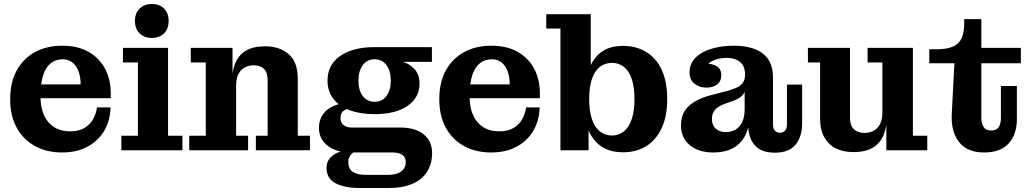

<svg xmlns="http://www.w3.org/2000/svg" viewBox="-20 -753 5170 962"><path d="M291 11Q214 11 155.5 -21Q97 -53 64 -112.5Q31 -172 31 -256Q31 -341 64 -400.5Q97 -460 155.5 -492Q214 -524 291 -524L294 -456Q261 -456 236 -437.5Q211 -419 197 -378.5Q183 -338 183 -270Q183 -188 222 -141.5Q261 -95 332 -95Q375 -95 403.5 -112Q432 -129 447 -157Q462 -185 466 -215H534Q533 -170 517.5 -129.5Q502 -89 471.5 -57.5Q441 -26 396 -7.5Q351 11 291 11ZM107 -261V-330H384L535 -284V-261ZM384 -330Q384 -367 373.5 -395.5Q363 -424 343 -440Q323 -456 294 -456L291 -524Q370 -524 424 -493Q478 -462 506.5 -408.5Q535 -355 535 -284Z M588 0V-73H671V-440H596V-513H822V-73H894V0ZM741 -563Q703 -563 679.5 -586Q656 -609 656 -648Q656 -687 679.5 -710Q703 -733 741 -733Q779 -733 802 -710Q825 -687 825 -648Q825 -609 802 -586Q779 -563 741 -563Z M1262 0V-73H1321V-353Q1321 -390 1302.5 -408Q1284 -426 1252 -426Q1229 -426 1208.5 -416Q1188 -406 1175.5 -384Q1163 -362 1163 -323H1140Q1140 -386 1156.5 -430.5Q1173 -475 1210 -498Q1247 -521 1310 -521Q1380 -521 1426 -482Q1472 -443 1472 -357V-73H1533V0ZM928 0V-73H1011V-440H936V-513H1145V-355L1163 -358V-73H1223V0Z M1783 189Q1706 189 1661 165Q1616 141 1616 88Q1616 57 1635 37Q1654 17 1685.5 6.5Q1717 -4 1755 -4L1761 3Q1752 9 1743 17Q1734 25 1729.5 35.5Q1725 46 1725 59Q1725 92 1747 107.5Q1769 123 1811 123H1925Q1956 123 1975 114.5Q1994 106 2003.5 92Q2013 78 2013 60Q2013 35 1995.5 23Q1978 11 1948 11H1736Q1665 11 1621.5 -23Q1578 -57 1578 -112Q1578 -152 1598 -180Q1618 -208 1653.5 -223Q1689 -238 1735 -237L1742 -210Q1716 -209 1701 -197.5Q1686 -186 1686 -161Q1686 -139 1701 -126.5Q1716 -114 1744 -114H1984Q2062 -114 2103.5 -79.5Q2145 -45 2145 14Q2145 67 2120.5 106.5Q2096 146 2047.5 167.5Q1999 189 1925 189ZM1857 -181Q1785 -181 1731.5 -201Q1678 -221 1649.5 -259Q1621 -297 1621 -349Q1621 -429 1685 -473Q1749 -517 1858 -517L1999 -443Q2031 -434 2056.5 -407Q2082 -380 2082 -334Q2082 -264 2022 -222.5Q1962 -181 1857 -181ZM1857 -243Q1895 -243 1916.5 -272Q1938 -301 1938 -349Q1938 -397 1916.5 -426.5Q1895 -456 1857 -456Q1819 -456 1797.5 -426.5Q1776 -397 1776 -349Q1776 -301 1797.5 -272Q1819 -243 1857 -243ZM1999 -443 1858 -517H2144V-443Z M2441 11Q2364 11 2305.5 -21Q2247 -53 2214 -112.5Q2181 -172 2181 -256Q2181 -341 2214 -400.5Q2247 -460 2305.5 -492Q2364 -524 2441 -524L2444 -456Q2411 -456 2386 -437.5Q2361 -419 2347 -378.5Q2333 -338 2333 -270Q2333 -188 2372 -141.5Q2411 -95 2482 -95Q2525 -95 2553.5 -112Q2582 -129 2597 -157Q2612 -185 2616 -215H2684Q2683 -170 2667.5 -129.5Q2652 -89 2621.5 -57.5Q2591 -26 2546 -7.5Q2501 11 2441 11ZM2257 -261V-330H2534L2685 -284V-261ZM2534 -330Q2534 -367 2523.5 -395.5Q2513 -424 2493 -440Q2473 -456 2444 -456L2441 -524Q2520 -524 2574 -493Q2628 -462 2656.5 -408.5Q2685 -355 2685 -284Z M3102 10Q3031 10 2986.5 -24Q2942 -58 2921.5 -118.5Q2901 -179 2901 -255L2910 -257Q2910 -337 2928.5 -396.5Q2947 -456 2989 -489.5Q3031 -523 3103 -523Q3168 -523 3218 -492.5Q3268 -462 3295.5 -403Q3323 -344 3323 -256Q3323 -170 3295 -110.5Q3267 -51 3217.5 -20.5Q3168 10 3102 10ZM3046 -74Q3081 -74 3106.5 -95Q3132 -116 3145.5 -157Q3159 -198 3159 -256Q3159 -316 3145.5 -356.5Q3132 -397 3106.5 -417.5Q3081 -438 3046 -438Q3011 -438 2985 -417.5Q2959 -397 2945.5 -356.5Q2932 -316 2932 -256Q2932 -198 2945.5 -157Q2959 -116 2985 -95Q3011 -74 3046 -74ZM2788 0V-610H2717V-682H2940V-372L2916 -261L2929 -129V0Z M3519 -314Q3486 -314 3460.5 -333Q3435 -352 3435 -390Q3435 -435 3466 -465Q3497 -495 3547.5 -509.5Q3598 -524 3656 -524Q3752 -524 3803 -484Q3854 -444 3853 -362L3713 -379Q3713 -422 3688 -442.5Q3663 -463 3620 -463Q3592 -463 3567.5 -455Q3543 -447 3526.5 -432Q3510 -417 3503 -394V-436Q3544 -436 3569 -422.5Q3594 -409 3594 -376Q3594 -347 3574 -330.5Q3554 -314 3519 -314ZM3862 12Q3793 12 3760.5 -26.5Q3728 -65 3728 -134V-164H3711V-293H3707L3713 -335V-379L3853 -362V-128Q3853 -110 3862 -99Q3871 -88 3887 -88Q3905 -88 3914 -99Q3923 -110 3923 -128V-329H3999V-135Q3999 -68 3966 -28Q3933 12 3862 12ZM3555 11Q3479 11 3435.5 -26.5Q3392 -64 3392 -124Q3392 -169 3411.5 -198.5Q3431 -228 3466 -247Q3501 -266 3545 -277L3630 -299Q3657 -307 3675 -316Q3693 -325 3703 -340Q3713 -355 3713 -379L3716 -293H3711Q3705 -278 3690 -266.5Q3675 -255 3649 -246L3620 -236Q3596 -228 3580 -217.5Q3564 -207 3555.5 -192.5Q3547 -178 3547 -157Q3547 -126 3566 -108.5Q3585 -91 3616 -91Q3642 -91 3663.5 -102.5Q3685 -114 3698 -139.5Q3711 -165 3711 -206L3737 -197Q3738 -125 3716 -79Q3694 -33 3653 -11Q3612 11 3555 11Z M4254 9Q4206 9 4169 -9Q4132 -27 4110.5 -64.5Q4089 -102 4089 -160V-440H4028V-513H4239V-160Q4239 -124 4258.5 -105.5Q4278 -87 4311 -87Q4335 -87 4355.5 -97Q4376 -107 4388.5 -129.5Q4401 -152 4401 -189L4426 -190Q4426 -127 4409.5 -82.5Q4393 -38 4355.5 -14.5Q4318 9 4254 9ZM4421 0V-162L4401 -158V-440H4327V-513H4554V-73H4626V0Z M4910 11Q4825 11 4784 -43Q4743 -97 4749 -187L4762 -436H4636V-506H4670Q4724 -506 4754.5 -519.5Q4785 -533 4798 -561.5Q4811 -590 4811 -635V-657H4897V-162Q4897 -133 4909 -116Q4921 -99 4946 -99Q4972 -99 4983.5 -115.5Q4995 -132 4995 -162V-322H5075V-156Q5075 -80 5034 -34.5Q4993 11 4910 11ZM4897 -436V-513H5095V-436Z"/></svg>

Font: Montagu Slab 144pt SemiBold
Style: Regular
Weight: 600
Version: Version 1.000